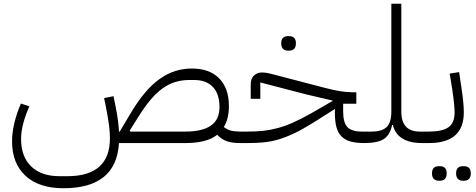

<svg xmlns="http://www.w3.org/2000/svg" viewBox="-20 -760 2529 1020"><path d="M317 240Q187 240 115.5 174Q44 108 44 -10Q44 -56 56.5 -107.5Q69 -159 91 -210L136 -195Q116 -151 104 -106Q92 -61 92 -22Q92 72 145.5 124Q199 176 296 176H338Q564 176 564 -26Q564 -39 563 -54Q562 -69 560 -88Q558 -107 553.5 -133Q549 -159 542 -195L533 -239L583 -249L592 -205Q603 -151 607 -117.5Q611 -84 612 -61H616L672 -155Q711 -221 750 -267Q789 -313 829.5 -341.5Q870 -370 912 -383Q954 -396 999 -396Q1093 -396 1144.5 -343.5Q1196 -291 1196 -197Q1196 -128 1169 -85Q1188 -71 1207.5 -66Q1227 -61 1256 -61H1272V-16L1256 0Q1213 0 1185.5 -9.5Q1158 -19 1134 -44Q1105 -21 1062.5 -10.5Q1020 0 966 0H612Q598 240 317 240ZM966 -61Q1054 -61 1100 -92.5Q1146 -124 1146 -191Q1146 -261 1111 -298Q1076 -335 1012 -335H986Q947 -335 912 -324.5Q877 -314 844.5 -291Q812 -268 779.5 -229.5Q747 -191 713 -136L669 -66L672 -61Z M1256 -45 1272 -61H1297Q1340 -61 1378 -65Q1416 -69 1455 -79.5Q1494 -90 1537 -109Q1580 -128 1633 -158L1746 -223V-226L1605 -259L1363 -322V-235H1312V-312Q1312 -342 1329 -358.5Q1346 -375 1372 -375Q1380 -375 1392.5 -373.5Q1405 -372 1431 -365L1703 -294Q1752 -281 1787.5 -275.5Q1823 -270 1849 -270H1873V-209H1803V-168Q1803 -108 1826 -84.5Q1849 -61 1902 -61H1931V-16L1915 0Q1871 0 1841.5 -8.5Q1812 -17 1793.5 -36Q1775 -55 1767 -86Q1759 -117 1759 -162V-181L1647 -110Q1588 -73 1542.5 -51.5Q1497 -30 1457 -18.5Q1417 -7 1379 -3.5Q1341 0 1297 0H1256ZM1509 -491Q1493 -491 1483.5 -500.5Q1474 -510 1474 -530Q1474 -550 1483.5 -559Q1493 -568 1509 -568H1517Q1533 -568 1542.5 -559Q1552 -550 1552 -530Q1552 -510 1542.5 -500.5Q1533 -491 1517 -491Z M1915 -45 1931 -61H1954Q2010 -61 2034.5 -85.5Q2059 -110 2059 -167V-740H2112V-167Q2112 -61 2210 -61H2240V-16L2223 0Q2091 0 2067 -96H2063Q2052 -42 2018.5 -21Q1985 0 1915 0Z M2224 -45 2240 -61H2259Q2330 -61 2362.5 -84Q2395 -107 2395 -162Q2395 -182 2392 -212Q2389 -242 2382 -289L2369 -369L2419 -377L2431 -297Q2438 -251 2441 -219Q2444 -187 2444 -163Q2444 0 2259 0H2224ZM2438 200Q2422 200 2412.5 190.5Q2403 181 2403 161Q2403 141 2412.5 132Q2422 123 2438 123H2446Q2462 123 2471.5 132Q2481 141 2481 161Q2481 181 2471.5 190.5Q2462 200 2446 200ZM2310 200Q2294 200 2284.5 190.5Q2275 181 2275 161Q2275 141 2284.5 132Q2294 123 2310 123H2318Q2334 123 2343.5 132Q2353 141 2353 161Q2353 181 2343.5 190.5Q2334 200 2318 200Z"/></svg>

Font: IBM Plex Sans Arabic Light
Style: Regular
Weight: 300
Designer: Mike Abbink, Paul van der Laan, Pieter van Rosmalen, Wael Morcos, Khajak Apelian
Foundry: Bold Monday
Version: Version 1.2